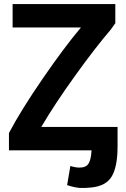

<svg xmlns="http://www.w3.org/2000/svg" viewBox="-20 -726 621 944"><path d="M326 90Q350 98 372 98Q403 98 415.5 78Q428 58 430 13H24V-72Q83 -184 190 -339.5Q297 -495 378 -591H42V-706H547V-612L525 -581Q451 -495 350.5 -355.5Q250 -216 183 -102H558V-5Q558 92 530 140.5Q502 189 427 196Q399 199 373 198Q345 196 310 184Z"/></svg>

Font: Repo
Style: DemiBold
Weight: 600
Designer: Stefan Peev
Foundry: Context Ltd
Version: Version 001.000